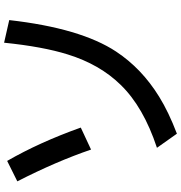

<svg xmlns="http://www.w3.org/2000/svg" viewBox="7 -852 895 950"><g transform="rotate(-90 455.0 -376.5)"><path d="M190.4 -374Q132.3 -544.9 33.2 -738.8L134.3 -789.1Q226.6 -628.9 299.3 -424.8ZM199.2 -47.9Q401.4 -114.7 510.7 -227.5Q611.8 -330.6 661.1 -489.3Q699.7 -612.3 719.2 -804.2L831.1 -778.8Q791 -425.3 675.3 -250Q591.3 -123 452.1 -37.1Q376.5 9.8 269 50.8Z"/></g></svg>

Font: FORM UDPGothic
Style: Bold
Weight: 700
Foundry: Pronama LLC
Version: Version 1.051